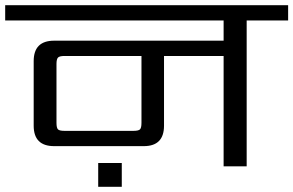

<svg xmlns="http://www.w3.org/2000/svg" viewBox="-40 -642 1132 741"><path d="M339 79V-13H430V79ZM506 -168V-426H209Q190 -426 184 -420Q178 -414 178 -395V-168Q178 -148 184 -142.5Q190 -137 209 -137H475Q494 -137 500 -142.5Q506 -148 506 -168ZM1072 -622V-563H912V0H823V-426H593V-157Q593 -78 515 -78H169Q90 -78 90 -157V-406Q90 -485 169 -485H823V-563H-20V-622Z"/></svg>

Font: Sarpanch
Style: Regular
Weight: 400
Designer: Manushi Parikh (Devanagari and Latin), Jyotish Sonowal (Devanagari)
Foundry: Indian Type Foundry
Version: Version 2.004;PS 1.0;hotconv 1.0.78;makeotf.lib2.5.61930; tt